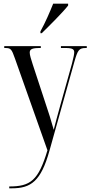

<svg xmlns="http://www.w3.org/2000/svg" viewBox="-20 -786 490 1040"><path d="M199 -616V-606H206C250 -649 322 -721 349 -756V-766H268C250 -721 227 -667 199 -616ZM30 224V234H45C147 234 202 196 248 30L383 -452C401 -515 408 -526 445 -526H450V-536H310V-526H336C374 -526 382 -518 382 -503C382 -494 379 -476 370 -442L307 -217C293 -168 280 -117 271 -83C250 -158 250 -154 225 -231L157 -438C148 -466 141 -488 141 -501C141 -519 153 -526 195 -526H201V-536H3V-526H8C39 -526 43 -520 61 -469L237 28C188 193 144 224 30 224Z"/></svg>

Font: Noto Serif Display ExtraCondensed
Style: Regular
Weight: 400
Width: 2
Designer: Monotype Design Team
Foundry: Monotype Imaging Inc.
Version: Version 2.009